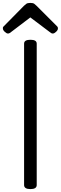

<svg xmlns="http://www.w3.org/2000/svg" viewBox="-22 -1289 419 1323"><path d="M188 14Q166 14 155 7Q144 0 144 -14V-988Q144 -1002 155 -1008.5Q166 -1015 188 -1015Q209 -1015 220 -1008.5Q231 -1002 231 -988V-14Q231 0 220 7Q209 14 188 14ZM33 -1058Q23 -1058 10.5 -1070Q-2 -1082 -2 -1092Q-2 -1095 -2 -1099Q-2 -1103 4 -1108L143 -1249Q150 -1256 159 -1262.5Q168 -1269 187 -1269Q206 -1269 214.5 -1262.5Q223 -1256 230 -1249L371 -1108Q376 -1103 376.5 -1099Q377 -1095 377 -1092Q377 -1082 364.5 -1070Q352 -1058 342 -1058Q335 -1058 330 -1061.5Q325 -1065 317 -1071L187 -1169L58 -1071Q51 -1065 45 -1061.5Q39 -1058 33 -1058Z"/></svg>

Font: Playwrite ES
Style: Regular
Weight: 400
Designer: Veronika Burian, José Scaglione
Foundry: TypeTogether
Version: Version 1.002